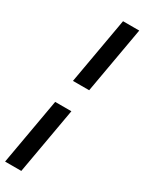

<svg xmlns="http://www.w3.org/2000/svg" viewBox="-282 -781 768 1021"><g transform="rotate(30 102.0 -270.0)"><path d="M65 -342 137 -750H236.5L164.5 -342ZM-33 210 39 -198H138.5L66.5 210Z"/></g></svg>

Font: Cabin Condensed Medium
Style: Italic
Weight: 500
Width: 3
Italic angle: -10°
Designer: Pablo Impallari
Foundry: Pablo Impallari. http://www.impallari.com Igino Marini. http://www.ikern.com
Version: Version 3.001; ttfautohint (v1.8.3)